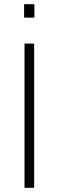

<svg xmlns="http://www.w3.org/2000/svg" viewBox="-20 -896 280 916"><path d="M97 0V-688H143V0ZM95 -812V-876H144V-812Z"/></svg>

Font: Saira SemiCondensed ExtraLight
Style: Regular
Weight: 250
Width: 4
Designer: Hector Gatti with collaboration of the Omnibus-Type team
Foundry: Omnibus-Type
Version: Version 1.101